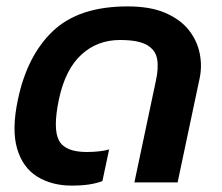

<svg xmlns="http://www.w3.org/2000/svg" viewBox="-20 -570 694 600"><path d="M204 10Q142 10 96.5 -18Q51 -46 33.5 -105.5Q16 -165 36 -259Q65 -397 146 -473.5Q227 -550 379 -550Q450 -550 497 -529.5Q544 -509 570 -476Q596 -443 604 -403.5Q612 -364 604 -326L535 0H400L467 -317Q476 -357 471 -385.5Q466 -414 439 -429.5Q412 -445 355 -445Q284 -445 234 -399Q184 -353 164 -259Q145 -168 164 -131.5Q183 -95 251 -95Q270 -95 289 -97Q308 -99 321 -103L300 -4Q281 3 258 6.5Q235 10 204 10Z"/></svg>

Font: Kanit Medium
Style: Italic
Weight: 500
Italic angle: -12°
Designer: Katatrad Team
Foundry: CadsonDemak
Version: Version 2.000; ttfautohint (v1.8.3)